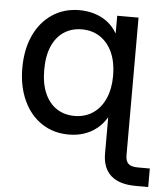

<svg xmlns="http://www.w3.org/2000/svg" viewBox="-52 -572 721 823"><g transform="rotate(5 308.0 -160.5)"><path d="M562.5 204.1Q491.2 204.1 455.3 171.6Q419.4 139.2 419.4 77.1V-86.4H511.7V76.2Q511.7 101.6 523.7 113Q535.6 124.5 565.9 124.5Q574.7 124.5 591.6 124.5Q608.4 124.5 616.2 124.5V204.1Q605.5 204.1 593 204.1Q580.6 204.1 562.5 204.1ZM257.3 9.8Q190.4 9.8 140.1 -23.9Q89.8 -57.6 62 -118.2Q34.2 -178.7 34.2 -257.8Q34.2 -337.4 62 -397.7Q89.8 -458 140.4 -491.7Q190.9 -525.4 257.3 -525.4Q291 -525.4 321.8 -516.1Q352.5 -506.8 377.4 -488Q402.3 -469.2 418.9 -440.4H419.9V-515.6H511.7V0H419.9V-78.1H418.9Q400.9 -48.3 376 -28.8Q351.1 -9.3 321.3 0.2Q291.5 9.8 257.3 9.8ZM274.4 -71.8Q320.3 -71.8 354.2 -95Q388.2 -118.2 406.5 -159.9Q424.8 -201.7 424.8 -257.8Q424.8 -314.5 406.5 -356.2Q388.2 -397.9 354.2 -421.1Q320.3 -444.3 274.4 -444.3Q231.4 -444.3 198.5 -423.1Q165.5 -401.9 147 -360.4Q128.4 -318.8 128.4 -257.8Q128.4 -197.3 147 -155.8Q165.5 -114.3 198.5 -93Q231.4 -71.8 274.4 -71.8Z"/></g></svg>

Font: Inter Cardless Display
Style: Regular
Weight: 400
Designer: Rasmus Andersson
Foundry: rsms
Version: Version 4.001;git-9221beed3